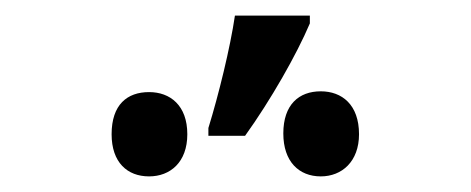

<svg xmlns="http://www.w3.org/2000/svg" viewBox="-20 -843 603 246"><path d="M247 -679V-669H294C327 -715 360 -773 377 -813V-823H281C275 -782 260 -721 247 -679ZM391 -617C418 -617 440 -636 440 -671C440 -709 418 -726 391 -726C363 -726 343 -709 343 -672C343 -636 363 -617 391 -617ZM171 -617C198 -617 220 -635 220 -671C220 -708 198 -725 171 -725C143 -725 123 -709 123 -671C123 -635 143 -617 171 -617Z"/></svg>

Font: Noto Sans Mono SemiCondensed Medium
Style: Regular
Weight: 500
Width: 4
Designer: Monotype Design Team
Foundry: Monotype Imaging Inc.
Version: Version 2.014